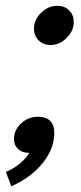

<svg xmlns="http://www.w3.org/2000/svg" viewBox="-31 -528 280 661"><path d="M86 -429Q86 -460 110.5 -484Q135 -508 166 -508Q192 -508 207.5 -492Q223 -476 223 -452Q223 -422 198.5 -397.5Q174 -373 143 -373Q118 -373 102 -389Q86 -405 86 -429ZM-11 64Q16 53 38 34.5Q60 16 70 -2Q47 -1 32 -14.5Q17 -28 17 -49Q17 -80 41.5 -103Q66 -126 100 -126Q128 -126 142 -111.5Q156 -97 156 -71Q156 -16 115.5 34Q75 84 8 113Z"/></svg>

Font: Niramit Medium
Style: Italic
Weight: 500
Italic angle: -10°
Designer: Katatrad Aksorn Co.,Ltd.
Foundry: Cadson Demak Co.,Ltd.
Version: Version 1.000; ttfautohint (v1.6)